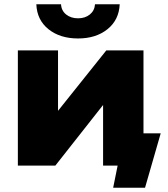

<svg xmlns="http://www.w3.org/2000/svg" viewBox="-20 -779 789 903"><path d="M512.2 104 533.2 0H464.8V-285.2L240.2 0H64V-542H252.9V-257.8L480 -542H654.8V-151.9H735.8L662.1 104ZM347.2 -598.1Q262.2 -598.1 208 -641.6Q153.8 -685.1 150.9 -758.8H267.1Q268.6 -729 291 -710.9Q313.5 -692.9 347.2 -692.9Q380.4 -692.9 402.6 -710.9Q424.8 -729 426.8 -758.8H543Q539.6 -685.1 485.4 -641.6Q431.2 -598.1 347.2 -598.1Z"/></svg>

Font: Montserrat ExtraBold
Style: Regular
Weight: 800
Designer: Julieta Ulanovsky
Foundry: Julieta Ulanovsky
Version: Version 9.000